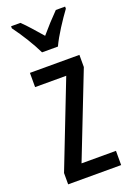

<svg xmlns="http://www.w3.org/2000/svg" viewBox="-147 -820 598 875"><g transform="rotate(-20 151.5 -383.0)"><path d="M119 -606H196C217 -652 259 -715 289 -756V-766H244C210 -731 192 -712 158 -672C128 -706 97 -743 72 -766H27V-756C62 -709 98 -650 119 -606ZM282 0V-69H115L275 -478V-537H35V-468H186L25 -55V0Z"/></g></svg>

Font: Noto Sans Gujarati ExtraCondensed
Style: Regular
Weight: 400
Width: 2
Designer: Jelle Bosma - Monotype Design Team, Universal Thirst
Foundry: Monotype Imaging Inc.
Version: Version 2.106